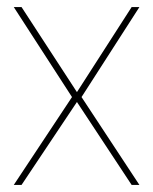

<svg xmlns="http://www.w3.org/2000/svg" viewBox="-20 -524 434 544"><path d="M19 0 184 -249 19 -504H41L198 -263L353 -504H375L211 -249L375 0H353L198 -235L41 0Z"/></svg>

Font: DM Sans Thin
Style: Regular
Weight: 100
Designer: Colophon Foundry, Jonny Pinhorn
Foundry: Colophon Foundry
Version: Version 4.004; ttfautohint (v1.8.4.7-5d5b)